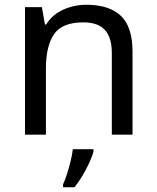

<svg xmlns="http://www.w3.org/2000/svg" viewBox="-20 -566 658 807"><path d="M343 -546Q439 -546 488 -499.5Q537 -453 537 -349V0H450V-343Q450 -408 421 -440Q392 -472 330 -472Q241 -472 207 -422Q173 -372 173 -278V0H85V-536H156L169 -463H174Q200 -505 246 -525.5Q292 -546 343 -546ZM373 70Q369 88 356.5 115.5Q344 143 327.5 171Q311 199 293 221H245V209Q253 192 261.5 165.5Q270 139 277 110.5Q284 82 286 61H373Z"/></svg>

Font: Noto Sans Tai Tham
Style: Regular
Weight: 400
Designer: Monotype Design Team 2013. Revised by David WIlliams 2020
Foundry: Monotype Imaging Inc.
Version: Version 2.002